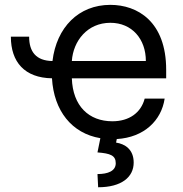

<svg xmlns="http://www.w3.org/2000/svg" viewBox="-20 -573 769 806"><path d="M102.3 -419H25.6C25.6 -312.5 83.5 -246.1 198.2 -244.3C206 -108.3 280.9 -13.1 401.3 7.1L389.2 66.8C443.2 71 465.9 79.5 465.9 112.2C465.9 144.9 433.2 157.7 389.2 157.7L392 213.1C490.1 213.1 541.2 170.5 541.2 109.4C541.2 54 504.3 31.2 467.3 25.6L470.2 10.7C585.2 3.9 657.7 -67.5 671.2 -159.1H587.4C571.7 -99.4 522 -63.9 451.7 -63.9C353.3 -63.9 285.5 -127.5 281.6 -244.3H677.6V-279.8C677.6 -483 556.8 -552.6 443.2 -552.6C310 -552.6 217.3 -458.1 200.3 -316.8C131.4 -317.8 102.3 -355.8 102.3 -419ZM281.6 -316.8C287.3 -401.6 347.3 -477.3 443.2 -477.3C534.1 -477.3 592.3 -409.1 592.3 -316.8Z"/></svg>

Font: Magic Ui Pro
Style: Regular
Weight: 400
Designer: Stefan Endress, Andreas Faust
Version: Version 1.000;FEAKit 1.0